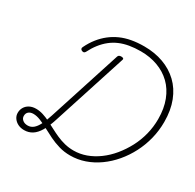

<svg xmlns="http://www.w3.org/2000/svg" viewBox="-233 -1387 1691 1664"><g transform="rotate(30 613.0 -555.0)"><path d="M208 20Q173 20 146 6.5Q119 -7 102.5 -30.5Q86 -54 86 -83Q86 -114 101 -139Q116 -164 143.5 -178.5Q171 -193 208 -193Q243 -193 278 -182Q313 -171 348.5 -153.5Q384 -136 420.5 -116.5Q457 -97 496.5 -79.5Q536 -62 578.5 -51.5Q621 -41 668 -41Q731 -41 792 -63Q853 -85 909.5 -126.5Q966 -168 1012.5 -224.5Q1059 -281 1094.5 -348Q1130 -415 1149 -490Q1168 -565 1168 -644Q1168 -749 1136.5 -830.5Q1105 -912 1048.5 -966.5Q992 -1021 914.5 -1049.5Q837 -1078 745 -1078Q684 -1078 632 -1069Q580 -1060 537 -1041.5Q494 -1023 457.5 -994Q421 -965 390 -925.5Q359 -886 334 -836Q328 -825 319 -823Q310 -821 298 -827Q289 -832 286.5 -840Q284 -848 290 -859Q316 -913 350.5 -956.5Q385 -1000 426.5 -1032.5Q468 -1065 517 -1087Q566 -1109 624 -1119.5Q682 -1130 750 -1130Q854 -1130 941 -1098.5Q1028 -1067 1092 -1006Q1156 -945 1191 -855Q1226 -765 1226 -649Q1226 -562 1205.5 -480Q1185 -398 1147 -324.5Q1109 -251 1057 -189.5Q1005 -128 942 -83Q879 -38 808.5 -13.5Q738 11 663 11Q604 11 551 -4.5Q498 -20 451 -43Q404 -66 361.5 -89Q319 -112 281 -127.5Q243 -143 210 -143Q180 -143 162.5 -128Q145 -113 145 -86Q145 -62 164.5 -46Q184 -30 215 -30Q246 -30 270.5 -50Q295 -70 315 -110Q335 -150 354 -209L588 -934Q591 -944 598.5 -949Q606 -954 621 -954Q635 -954 641 -948.5Q647 -943 643 -934L405 -197Q381 -121 352.5 -73Q324 -25 288.5 -2.5Q253 20 208 20Z"/></g></svg>

Font: Playwrite CU ExtraLight
Style: Regular
Weight: 250
Designer: Veronika Burian, José Scaglione
Foundry: TypeTogether
Version: Version 1.002